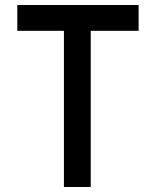

<svg xmlns="http://www.w3.org/2000/svg" viewBox="-20 -746 622 766"><path d="M49 -726H533V-623H342V0H235V-623H49Z"/></svg>

Font: Josefin Sans Medium
Style: Regular
Weight: 500
Designer: Santiago Orozco
Foundry: Typemade
Version: Version 2.001